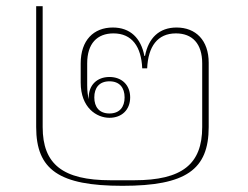

<svg xmlns="http://www.w3.org/2000/svg" viewBox="-20 -589 802 621"><path d="M97 -569V-178C97 -40 171 12 376 12C581 12 655 -40 655 -178V-386C655 -459 613 -500 551 -500C495 -500 460 -466 449 -408H447C436 -466 401 -500 345 -500C283 -500 241 -459 241 -384V-322C241 -240 293 -208 334 -208C374 -208 401 -234 401 -274C401 -314 374 -340 334 -340C294 -340 267 -314 267 -274V-268C264 -280 262 -295 262 -313V-384C262 -448 294 -481 347 -481C407 -481 437 -438 440 -368H456C459 -438 489 -481 549 -481C602 -481 634 -448 634 -384V-178C634 -58 569 -6 414 -6H338C183 -6 118 -58 118 -178V-569ZM334 -222C301 -222 285 -243 285 -274C285 -305 301 -326 334 -326C367 -326 383 -305 383 -274C383 -243 367 -222 334 -222Z"/></svg>

Font: IBM Plex Thai Looped Thin
Style: Regular
Weight: 100
Designer: Mike Abbink, Paul van der Laan, Pieter van Rosmalen, Ben Mitchell, Mark Frömberg
Foundry: Bold Monday
Version: Version 1.0